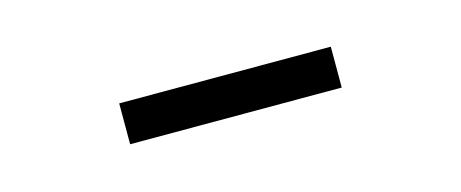

<svg xmlns="http://www.w3.org/2000/svg" viewBox="-22 -604 545 227"><g transform="rotate(-15 250.0 -491.0)"><path d="M121 -466V-516H380V-466Z"/></g></svg>

Font: Rokkitt Medium
Style: Regular
Weight: 500
Version: Version 3.103